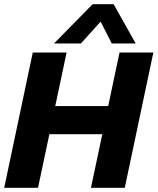

<svg xmlns="http://www.w3.org/2000/svg" viewBox="-25 -894 750 914"><path d="M232 -687 416 -874H516L621 -687H507L454 -791L360 -687ZM-5 0 131 -644H292L238 -389H490L544 -644H705L569 0H408L462 -255H210L156 0Z"/></svg>

Font: Kanit SemiBold
Style: Italic
Weight: 600
Italic angle: -12°
Designer: Katatrad Team
Foundry: CadsonDemak
Version: Version 2.000; ttfautohint (v1.8.3)